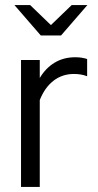

<svg xmlns="http://www.w3.org/2000/svg" viewBox="-20 -738 386 758"><path d="M63 0V-501H137V-430Q160 -469 195.5 -490.5Q231 -512 277 -512Q303 -512 324 -505V-437Q311 -442 298 -444Q285 -446 272 -446Q226 -446 191.5 -419.5Q157 -393 137 -343V0ZM99 -718 181 -639 263 -718H325L221 -598H141L37 -718Z"/></svg>

Font: Red Hat Display
Style: Regular
Weight: 300
Designer: Pentagram, MCKL
Foundry: Pentagram, MCKL
Version: Version 1.023